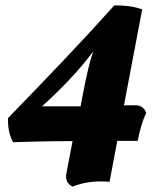

<svg xmlns="http://www.w3.org/2000/svg" viewBox="-20 -526 628 717"><path d="M251 171Q221 156 228 121L251 1Q178 1 122 2.5Q66 4 29 5Q18 -14 13.5 -37.5Q9 -61 10 -85Q112 -190 211 -294Q310 -398 407 -506Q435 -506 460 -503Q485 -500 511 -491L443 -133H485Q515 -133 526 -105Q516 -84 508 -57Q500 -30 494 0Q455 0 418 0L389 153Q312 146 251 171ZM292 -187Q302 -238 310.5 -272.5Q319 -307 328 -334Q287 -279 239 -228.5Q191 -178 137 -129H281Z"/></svg>

Font: Vollkorn ExtraBold
Style: Italic
Weight: 800
Italic angle: -11°
Designer: Friedrich Althausen
Foundry: Friedrich Althausen
Version: Version 5.000; ttfautohint (v1.8.3)